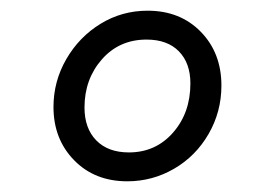

<svg xmlns="http://www.w3.org/2000/svg" viewBox="-20 -708 480 359"><path d="M80 -508Q80 -556 104 -597.5Q128 -639 168 -663.5Q208 -688 256 -688Q317 -688 355.5 -648.5Q394 -609 394 -548Q394 -499 370 -457.5Q346 -416 305.5 -392.5Q265 -369 218 -369Q157 -369 118.5 -408.5Q80 -448 80 -508ZM336 -552Q336 -590 314.5 -612Q293 -634 254 -634Q203 -634 170.5 -597Q138 -560 138 -507Q138 -468 160 -445.5Q182 -423 221 -423Q271 -423 303.5 -460Q336 -497 336 -552Z"/></svg>

Font: Bellota
Style: Italic
Weight: 400
Italic angle: -7.5°
Designer: Kemie Guaida
Foundry: Kemie Guaida
Version: Version 4.001